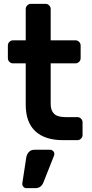

<svg xmlns="http://www.w3.org/2000/svg" viewBox="-20 -730 479 1000"><path d="M21 0ZM322 -120H383Q394 -120 402 -112Q410 -104 410 -93V-27Q410 -16 402 -8Q394 0 383 0H309Q214 0 164 -46.5Q114 -93 114 -185V-400H48Q37 -400 29 -408Q21 -416 21 -427V-493Q21 -504 29 -512Q37 -520 48 -520H114V-683Q114 -694 122 -702Q130 -710 141 -710H217Q228 -710 236 -702Q244 -694 244 -683V-520H373Q384 -520 392 -512Q400 -504 400 -493V-427Q400 -416 392 -408Q384 -400 373 -400H244V-188Q244 -155 261.5 -137.5Q279 -120 322 -120ZM160 50H241Q250 50 256.5 56.5Q263 63 263 72Q263 76 262 79L207 218Q195 250 164 250H118Q109 250 102.5 243.5Q96 237 96 228V226L117 89Q120 73 130.5 61.5Q141 50 160 50Z"/></svg>

Font: Hezaedrus Medium
Style: Regular
Weight: 500
Designer: Hubert & Fischer
Foundry: Hubert & Fischer
Version: Version 1.10;September 3, 2019;FontCreator 11.5.0.2425 64-bi